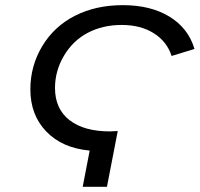

<svg xmlns="http://www.w3.org/2000/svg" viewBox="-20 -718 768 738"><path d="M297.9 0 324.7 -139.2Q219.2 -148.9 158 -212.4Q96.7 -275.9 96.7 -374.5Q96.7 -464.4 142.3 -540.5Q188 -616.7 268.3 -657.5Q348.6 -698.2 452.1 -698.2Q559.6 -698.2 631.8 -653.8Q704.1 -609.4 727.5 -529.8L639.6 -502.9Q621.6 -558.6 571 -590.3Q520.5 -622.1 447.8 -622.1Q375 -622.1 317.6 -592Q260.3 -562 225.8 -503.7Q191.4 -445.3 191.4 -379.9Q191.4 -299.8 247.1 -256.3Q302.7 -212.9 402.8 -212.9L432.6 -214.4L391.1 0Z"/></svg>

Font: Liberation Sans
Style: Italic
Weight: 400
Italic angle: -12°
Designer: Steve Matteson
Foundry: Ascender Corporation
Version: Version 2.1.5